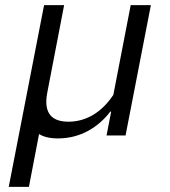

<svg xmlns="http://www.w3.org/2000/svg" viewBox="-20 -527 660 747"><path d="M92.5 200 132 -5.5C149.5 5.5 173.5 11.5 205.5 11.5C294.5 11.5 363 -33 409 -92.5H412.5L394.5 0H468.5L567 -507H488.5L421 -158C377 -91.5 316.5 -53.5 246.5 -53.5C191 -53.5 146.5 -77.5 164 -167L229.5 -507H151.5L14 200Z"/></svg>

Font: Monaspace Krypton Light
Style: Italic
Weight: 300
Italic angle: -11°
Designer: Riley Cran & the Lettermatic Team
Foundry: Lettermatic
Version: Version 1.101 (Monaspace Krypton)